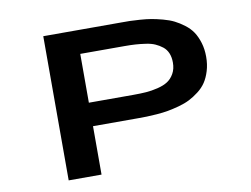

<svg xmlns="http://www.w3.org/2000/svg" viewBox="-76 -809 1202 918"><g transform="rotate(-10 525.0 -350.0)"><path d="M186.5 0V-700H564.5Q589.5 -700 606.8 -699.8Q624 -699.5 655.5 -697.2Q687 -695 710.2 -691Q733.5 -687 764.5 -678.8Q795.5 -670.5 818 -659.2Q840.5 -648 864.2 -630Q888 -612 902.8 -589.8Q917.5 -567.5 927 -536.5Q936.5 -505.5 936.5 -468.5Q936.5 -431.5 927 -400.2Q917.5 -369 902.8 -346.8Q888 -324.5 864.5 -306.5Q841 -288.5 818.2 -277Q795.5 -265.5 765 -257.2Q734.5 -249 710.8 -244.8Q687 -240.5 656 -238.2Q625 -236 607 -235.5Q589 -235 564.5 -235H346V0ZM346 -349H561.5Q597.5 -349 624.2 -351Q651 -353 681 -360.2Q711 -367.5 730.2 -380Q749.5 -392.5 762.2 -415Q775 -437.5 775 -468.5Q775 -494.5 766.8 -514.2Q758.5 -534 742.5 -546.5Q726.5 -559 708 -567.2Q689.5 -575.5 663.2 -579.2Q637 -583 614.2 -584.5Q591.5 -586 561.5 -586H346Z"/></g></svg>

Font: League Mono Extended SemiBold
Style: Regular
Weight: 600
Width: 9
Designer: Tyler Finck
Foundry: The League of Moveable Type / Tyler Finck
Version: Version 2.210